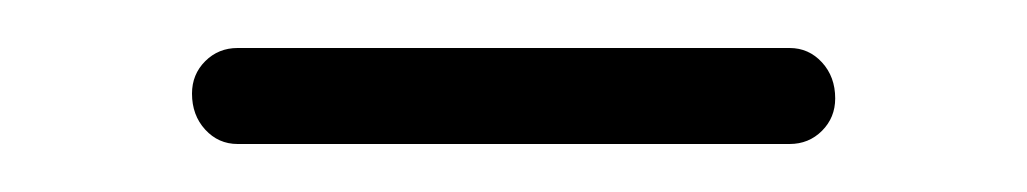

<svg xmlns="http://www.w3.org/2000/svg" viewBox="-20 -285 428 80"><path d="M60 -246Q60 -254 65.5 -259.5Q71 -265 79 -265H309Q317 -265 322.5 -259Q328 -253 328 -244Q328 -236 322.5 -230.5Q317 -225 309 -225H79Q71 -225 65.5 -231Q60 -237 60 -246Z"/></svg>

Font: Quicksand Light
Style: Regular
Weight: 300
Designer: Andrew Paglinawan
Foundry: Andrew Paglinawan
Version: Version 3.000